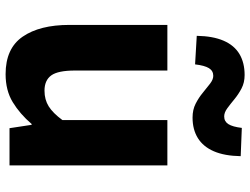

<svg xmlns="http://www.w3.org/2000/svg" viewBox="-124 -756 894 686"><g transform="rotate(90 323.0 -413.0)"><path d="M245 14Q153 14 111 -47Q69 -108 69 -214V-564H232V-234Q232 -173 249.5 -149Q267 -125 304 -125Q336 -125 360 -140Q384 -155 409 -189V-564H571V0H438L426 -79H423Q387 -37 345 -11.5Q303 14 245 14ZM400 -654Q372 -654 350.5 -665Q329 -676 311.5 -690.5Q294 -705 279 -716.5Q264 -728 251 -728Q233 -728 223.5 -712.5Q214 -697 210 -663L108 -669Q109 -727 125.5 -765Q142 -803 173 -821.5Q204 -840 248 -840Q275 -840 296 -829Q317 -818 334.5 -803.5Q352 -789 367 -778Q382 -767 396 -767Q414 -767 423.5 -782Q433 -797 437 -830L538 -826Q537 -768 520.5 -730Q504 -692 473.5 -673Q443 -654 400 -654Z"/></g></svg>

Font: Noto Sans TC ExtraBold
Style: Regular
Weight: 800
Designer: Ryoko NISHIZUKA  (kana, bopomofo & ideographs); Paul D. Hunt (Latin, Greek & Cyrillic); Sandoll Communications , Soo-you
Foundry: Adobe
Version: Version 2.004-H2;hotconv 1.0.118;makeotfexe 2.5.65603